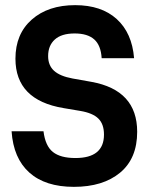

<svg xmlns="http://www.w3.org/2000/svg" viewBox="-20 -720 588 746"><path d="M25 -210H149Q156 -153 185.5 -129.5Q215 -106 273 -106Q384 -106 384 -197Q384 -238 362 -259.5Q340 -281 292 -289L227 -300Q40 -331 40 -492Q40 -588 103.5 -644Q167 -700 272 -700Q374 -700 433.5 -646Q493 -592 501 -494H375Q372 -544 346 -567Q320 -590 270 -590Q219 -590 193 -566.5Q167 -543 167 -502Q167 -466 190 -445Q213 -424 262 -415L335 -402Q513 -370 513 -208Q513 -104 446.5 -49Q380 6 267 6Q156 6 94 -49.5Q32 -105 25 -210Z"/></svg>

Font: D-DIN
Style: DIN-Bold
Weight: 700
Designer: Charles Nix
Foundry: Datto Inc.
Version: Version 1.00